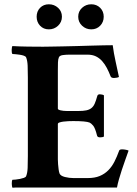

<svg xmlns="http://www.w3.org/2000/svg" viewBox="-20 -875 641 896"><path d="M181 -657Q192 -657 216 -657.5Q240 -658 271 -658.5Q302 -659 337 -660Q372 -661 404.5 -662Q437 -663 464 -663.5Q491 -664 506 -664Q511 -626 519.5 -588Q528 -550 535 -516Q533 -514 525 -512.5Q517 -511 512 -511Q499 -511 496 -519Q488 -540 478.5 -558Q469 -576 456.5 -590Q444 -604 427.5 -612Q411 -620 388 -620H305Q288 -620 273.5 -618Q259 -616 255 -608Q251 -599 250.5 -584Q250 -569 250 -547V-368Q250 -363 263 -360Q276 -357 293 -357H346Q368 -357 382.5 -360Q397 -363 406.5 -370.5Q416 -378 422 -391.5Q428 -405 434 -427Q436 -435 446 -435Q451 -435 457 -433.5Q463 -432 465 -430V-238Q463 -236 457.5 -235Q452 -234 447 -234Q435 -234 433 -242Q424 -278 414.5 -289Q405 -300 398 -303Q381 -310 322 -310Q312 -310 299 -309.5Q286 -309 275.5 -307.5Q265 -306 257.5 -303.5Q250 -301 250 -296V-143Q250 -141 250 -131Q250 -121 251 -109Q252 -97 253.5 -85Q255 -73 258 -65Q263 -54 283 -49Q303 -44 323 -44H389Q422 -44 445 -53.5Q468 -63 485 -80Q502 -97 514 -120.5Q526 -144 536 -172Q538 -178 550 -178Q558 -178 568 -176Q578 -174 580 -172Q573 -152 564.5 -128.5Q556 -105 548.5 -82Q541 -59 535 -38Q529 -17 526 0H170Q114 0 79.5 0Q45 0 38 1Q37 -1 36 -6Q35 -11 35 -17Q35 -23 35.5 -28Q36 -33 38 -36Q43 -36 53 -37Q63 -38 73 -40Q83 -42 91.5 -45Q100 -48 102 -53Q108 -68 109 -91.5Q110 -115 110 -147V-513Q110 -545 109 -568.5Q108 -592 102 -607Q100 -612 91.5 -615Q83 -618 73 -619.5Q63 -621 53 -622Q43 -623 38 -623Q34 -628 34.5 -642Q35 -656 38 -660Q72 -658 110.5 -657.5Q149 -657 181 -657ZM345 -797Q345 -822 363 -838.5Q381 -855 406 -855Q431 -855 447.5 -838.5Q464 -822 464 -797Q464 -772 447.5 -755Q431 -738 406 -738Q381 -738 363 -755Q345 -772 345 -797ZM151 -797Q151 -822 167 -838.5Q183 -855 208 -855Q233 -855 251 -838.5Q269 -822 269 -797Q269 -772 251 -755Q233 -738 208 -738Q183 -738 167 -755Q151 -772 151 -797Z"/></svg>

Font: Vermiglione
Style: Bold
Weight: 700
Version: Version 1.000